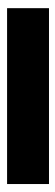

<svg xmlns="http://www.w3.org/2000/svg" viewBox="180 -1068 163 564"><g transform="rotate(-90 262.0 -785.5)"><path d="M3.9 -723.6V-846.7H520.5V-723.6Z"/></g></svg>

Font: Gothic A1 ExtraBold
Style: Regular
Weight: 800
Designer: HanYang I&C Co.,Ltd.
Foundry: HanYang I&C Co.,Ltd.
Version: Version 2.50